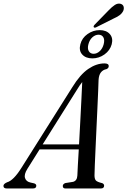

<svg xmlns="http://www.w3.org/2000/svg" viewBox="-64 -1067 721 1087"><path d="M91 -111Q71 -79 77.8 -58.8Q84.5 -38.5 109 -33.5L129 -29Q141.5 -25 141.5 -15.5Q141.5 0 122.5 0H-25.5Q-44.5 0 -44.5 -14.5Q-44.5 -26 -24 -35Q12.5 -45 57.5 -117L345.5 -573.5Q389.5 -645 435.5 -676.5Q481.5 -708 527.5 -708Q552 -708 551.5 -692.5Q551.5 -681 538.5 -675.5Q519 -672 507.2 -657Q495.5 -642 494 -613.5Q493.5 -594 491.8 -552.2Q490 -510.5 487.5 -455.5Q485 -400.5 482.2 -341.5Q479.5 -282.5 477 -228Q474.5 -173.5 472.8 -132.5Q471 -91.5 471 -74Q471 -55 478.2 -46Q485.5 -37 515 -30Q525.5 -25.5 525.5 -15.5Q525 0 507 0H306.5Q291.5 0 291.5 -14Q291.5 -25 305.5 -30.5L349.5 -37.5Q372.5 -43.5 374 -73.5Q374.5 -92.5 376.8 -131.8Q379 -171 382 -221H160ZM369 -554.5 177.5 -249.5H383.5Q387 -312 390.5 -379.8Q394 -447.5 397 -506.8Q400 -566 401.5 -602.5Q395 -594.5 387 -583Q379 -571.5 369 -554.5ZM550 -1007.5Q570 -1028.5 586.2 -1039Q602.5 -1049.5 618.5 -1045.5Q632.5 -1041.5 635.8 -1029.5Q639 -1017.5 633.5 -1005Q626 -990 611.8 -980Q597.5 -970 577 -961L479.5 -912Q469.5 -908 466.5 -914Q464 -919.5 473 -928.5ZM459 -736.5Q421.5 -736.5 401.5 -758.5Q381.5 -780.5 391 -816.5Q400 -852 431.5 -874.2Q463 -896.5 500.5 -896.5Q538 -896.5 557.8 -874Q577.5 -851.5 568.5 -816.5Q559 -781.5 527.8 -759Q496.5 -736.5 459 -736.5ZM494 -870.5Q475.5 -870.5 459.2 -856Q443 -841.5 436.5 -816.5Q430 -792 438.8 -777.2Q447.5 -762.5 466 -762.5Q484.5 -762.5 500.5 -777.2Q516.5 -792 523 -816.5Q529.5 -841.5 521 -856Q512.5 -870.5 494 -870.5Z"/></svg>

Font: Fraunces 144pt Soft
Style: Italic
Weight: 400
Italic angle: -16°
Version: Version 1.000;[b76b70a41]